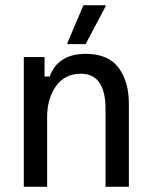

<svg xmlns="http://www.w3.org/2000/svg" viewBox="-20 -720 582 740"><path d="M71.7 0V-500H151.7V-425H171.7Q185.8 -466.7 220.8 -489.6Q255.8 -512.5 310 -512.5Q397.5 -512.5 437.1 -458.8Q476.7 -405 476.7 -320.8V0H386.7V-301.7Q386.7 -366.7 363.3 -401.2Q340 -435.8 290.8 -435.8Q230 -435.8 195.8 -387.9Q161.7 -340 161.7 -269.2V0ZM240 -550V-555L301.7 -700H386.7V-695L310 -550Z"/></svg>

Font: Familjen Grotesk GF
Style: Regular
Weight: 400
Designer: Anders Wikstroem, Jonas Baeckman, Matilda Gysing, Kristian Moeller
Foundry: Familjen STHLM AB
Version: Version 2.000; Beta; Release 4; Build 6